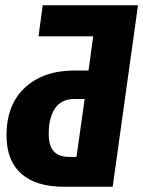

<svg xmlns="http://www.w3.org/2000/svg" viewBox="-20 -713 547 733"><path d="M506.8 -692.9 410.2 0H224.1Q117.2 0 61 -50Q4.9 -100.1 4.9 -195.8Q4.9 -314 75.7 -378.9Q146.5 -443.8 264.2 -443.8H317.9L335.9 -574.2H127L143.1 -692.9ZM246.1 -113.8H272L303.2 -335H263.2Q214.8 -335 190.4 -299.8Q166 -264.6 166 -202.1Q166 -157.2 185.1 -135.5Q204.1 -113.8 246.1 -113.8Z"/></svg>

Font: Fira Sans Compressed
Style: Bold Italic
Weight: 700
Width: 3
Italic angle: -8°
Designer: Carrois Corporate & Edenspiekermann AG
Foundry: Carrois Corporate GbR & Edenspiekermann AG
Version: Version 4.203;PS 004.203;hotconv 1.0.88;makeotf.lib2.5.64775